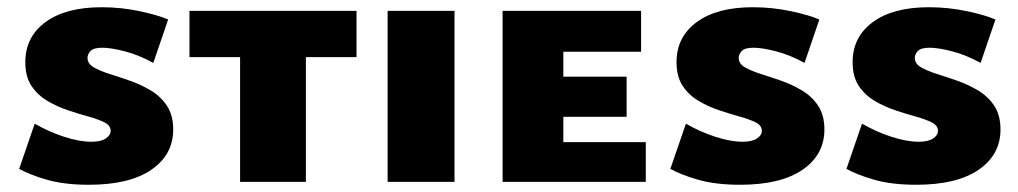

<svg xmlns="http://www.w3.org/2000/svg" viewBox="-20 -503 2815 531"><path d="M286 -141Q286 -156 269 -164.5Q252 -173 225 -180.5Q198 -188 168 -198Q138 -208 111 -224Q84 -240 67 -265.5Q50 -291 50 -331Q50 -401 106 -442Q162 -483 261 -483Q315 -483 366.5 -472Q418 -461 445 -449L404 -329Q364 -351 325.5 -361Q287 -371 263 -371Q239 -371 230.5 -362Q222 -353 222 -343Q222 -327 239 -317Q256 -307 283 -298.5Q310 -290 340 -279.5Q370 -269 397.5 -252.5Q425 -236 442 -210Q459 -184 459 -145Q459 -75 398.5 -33.5Q338 8 226 8Q158 8 109.5 -6Q61 -20 33 -36L76 -161Q114 -139 156.5 -125Q199 -111 233 -111Q259 -111 272.5 -120Q286 -129 286 -141Z M644 0V-473H826V0ZM504 -345V-473H966V-345Z M1052 0V-473H1237V0Z M1370 0V-473H1538V0ZM1436 0V-110H1766V0ZM1436 -180V-291H1713V-180ZM1436 -360V-473H1753V-360Z M2087 -141Q2087 -156 2070 -164.5Q2053 -173 2026 -180.5Q1999 -188 1969 -198Q1939 -208 1912 -224Q1885 -240 1868 -265.5Q1851 -291 1851 -331Q1851 -401 1907 -442Q1963 -483 2062 -483Q2116 -483 2167.5 -472Q2219 -461 2246 -449L2205 -329Q2165 -351 2126.5 -361Q2088 -371 2064 -371Q2040 -371 2031.5 -362Q2023 -353 2023 -343Q2023 -327 2040 -317Q2057 -307 2084 -298.5Q2111 -290 2141 -279.5Q2171 -269 2198.5 -252.5Q2226 -236 2243 -210Q2260 -184 2260 -145Q2260 -75 2199.5 -33.5Q2139 8 2027 8Q1959 8 1910.5 -6Q1862 -20 1834 -36L1877 -161Q1915 -139 1957.5 -125Q2000 -111 2034 -111Q2060 -111 2073.5 -120Q2087 -129 2087 -141Z M2574 -141Q2574 -156 2557 -164.5Q2540 -173 2513 -180.5Q2486 -188 2456 -198Q2426 -208 2399 -224Q2372 -240 2355 -265.5Q2338 -291 2338 -331Q2338 -401 2394 -442Q2450 -483 2549 -483Q2603 -483 2654.5 -472Q2706 -461 2733 -449L2692 -329Q2652 -351 2613.5 -361Q2575 -371 2551 -371Q2527 -371 2518.5 -362Q2510 -353 2510 -343Q2510 -327 2527 -317Q2544 -307 2571 -298.5Q2598 -290 2628 -279.5Q2658 -269 2685.5 -252.5Q2713 -236 2730 -210Q2747 -184 2747 -145Q2747 -75 2686.5 -33.5Q2626 8 2514 8Q2446 8 2397.5 -6Q2349 -20 2321 -36L2364 -161Q2402 -139 2444.5 -125Q2487 -111 2521 -111Q2547 -111 2560.5 -120Q2574 -129 2574 -141Z"/></svg>

Font: Ysabeau SC Black
Style: Regular
Weight: 900
Designer: Christian Thalmann (Catharsis Fonts)
Version: Version 2.001;gftools[0.9.30]; featfreeze: smcp